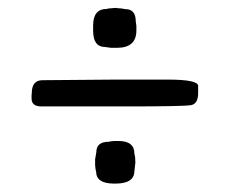

<svg xmlns="http://www.w3.org/2000/svg" viewBox="-20 -526 571 475"><path d="M210.4 -449.7V-462.9Q210.4 -503.9 244.1 -503.9L246.1 -504.4L247.6 -504.9L264.2 -506.3H267.6L269.5 -505.9L282.2 -504.9Q288.1 -503.4 290.5 -503.4Q315.9 -503.4 315.9 -472.7L317.4 -462.4V-450.7Q317.4 -407.7 269.5 -407.7H254.4L240.2 -409.7Q210.4 -409.7 210.4 -449.7ZM291.5 -262.7H82.5Q58.1 -262.7 58.1 -282.2V-291L58.6 -295.4Q58.6 -327.6 85.4 -327.6L265.6 -329.1H394.5Q470.2 -329.1 470.2 -313.5V-296.4Q470.2 -269 452.6 -265.9Q435.1 -262.7 291.5 -262.7ZM272.9 -177.2Q312.5 -177.2 312.5 -146L314.5 -135.7Q314.5 -133.8 314.5 -131.8L314.9 -124.5V-122.6L314.5 -120.6L313 -106.4Q312.5 -104.5 312.5 -103Q312.5 -71.8 265.6 -71.8H262.2Q217.8 -71.8 217.8 -101.6Q216.3 -106.4 216.3 -108.4L215.3 -117.2V-131.8L218.3 -149.4Q218.3 -175.3 249 -175.3Q252.9 -176.3 253.9 -176.3L262.7 -177.2Z"/></svg>

Font: Averia Sans Libre Light
Style: Regular
Weight: 300
Version: Version 1.002